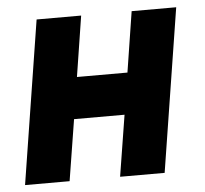

<svg xmlns="http://www.w3.org/2000/svg" viewBox="-44 -597 689 644"><g transform="rotate(-5 300.0 -275.0)"><path d="M15 0 102 -550H252L220 -346H390L422 -550H572L485 0H335L368 -206H198L165 0Z"/></g></svg>

Font: JetBrains Mono ExtraBold
Style: Italic
Weight: 800
Designer: Philipp Nurullin, Konstantin Bulenkov
Foundry: JetBrains
Version: Version 1.000; ttfautohint (v1.8.3)